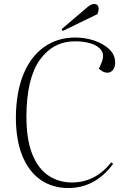

<svg xmlns="http://www.w3.org/2000/svg" viewBox="-20 -933 619 967"><path d="M490 -614Q507 -653 491.5 -677.5Q476 -702 439.5 -713.5Q403 -725 358 -725Q248 -725 181 -632Q114 -539 113 -348Q113 -229 143 -155.5Q173 -82 225 -48Q277 -14 342 -14Q460 -14 540 -115L550 -108Q460 14 324 14Q243 14 183.5 -28Q124 -70 92 -149.5Q60 -229 60 -342Q61 -469 98 -559Q135 -649 202.5 -696.5Q270 -744 359 -744Q409 -744 455 -728.5Q501 -713 530.5 -685Q560 -657 560 -617Q560 -595 549 -581Q538 -567 522 -567Q507 -567 496.5 -573.5Q486 -580 478 -587ZM418 -895Q427 -903 436 -908Q445 -913 453 -913Q467 -913 472 -905.5Q477 -898 477 -891Q477 -886 475.5 -878Q474 -870 471 -862L296 -777L290 -786Z"/></svg>

Font: Literata 72pt ExtraLight
Style: Italic
Weight: 200
Italic angle: -2°
Designer: Latin by Veronika Burian and Jose Scaglione. Greek by Irene Vlachou. Cyrillic by Vera Evstafieva
Foundry: TypeTogether
Version: Version 3.002